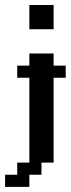

<svg xmlns="http://www.w3.org/2000/svg" viewBox="-20 -591 278 754"><path d="M95.2 -95.2H142.9V-47.6H95.2ZM142.9 -95.2H190.5V-47.6H142.9ZM95.2 -47.6H142.9V0H95.2ZM142.9 -47.6H190.5V0H142.9ZM142.9 -142.9H190.5V-95.2H142.9ZM95.2 -142.9H142.9V-95.2H95.2ZM95.2 -190.5H142.9V-142.9H95.2ZM95.2 -238.1H142.9V-190.5H95.2ZM142.9 -238.1H190.5V-190.5H142.9ZM142.9 -285.7H190.5V-238.1H142.9ZM142.9 -190.5H190.5V-142.9H142.9ZM95.2 -285.7H142.9V-238.1H95.2ZM95.2 -333.3H142.9V-285.7H95.2ZM142.9 -333.3H190.5V-285.7H142.9ZM142.9 -381H190.5V-333.3H142.9ZM95.2 -381H142.9V-333.3H95.2ZM47.6 -333.3H95.2V-285.7H47.6ZM190.5 -333.3H238.1V-285.7H190.5ZM142.9 -523.8H190.5V-476.2H142.9ZM95.2 -523.8H142.9V-476.2H95.2ZM95.2 -571.4H142.9V-523.8H95.2ZM142.9 -571.4H190.5V-523.8H142.9ZM95.2 0H142.9V47.6H95.2ZM142.9 0H190.5V47.6H142.9ZM95.2 47.6H142.9V95.2H95.2ZM47.6 95.2H95.2V142.9H47.6ZM0 95.2H47.6V142.9H0ZM47.6 47.6H95.2V95.2H47.6Z"/></svg>

Font: Jacquard 12
Style: Regular
Weight: 400
Designer: Sarah Cadigan-Fried
Version: Version 1.000; ttfautohint (v1.8.4.7-5d5b)